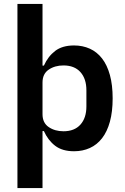

<svg xmlns="http://www.w3.org/2000/svg" viewBox="-20 -760 640 980"><path d="M69 -740H197V-425H204Q225 -472 261.5 -500Q298 -528 358 -528Q402 -528 438.5 -511.5Q475 -495 501 -461.5Q527 -428 541 -377Q555 -326 555 -258Q555 -190 541 -139Q527 -88 501 -54.5Q475 -21 438.5 -4.5Q402 12 358 12Q298 12 261.5 -16Q225 -44 204 -91H197V200H69ZM304 -90Q360 -90 390.5 -124Q421 -158 421 -217V-299Q421 -358 390.5 -392Q360 -426 304 -426Q260 -426 228.5 -404.5Q197 -383 197 -339V-177Q197 -133 228.5 -111.5Q260 -90 304 -90Z"/></svg>

Font: IBM Plex Mono SmBld
Style: Regular
Weight: 600
Monospace: yes
Designer: Mike Abbink, Paul van der Laan, Pieter van Rosmalen
Foundry: Bold Monday
Version: Version 2.3